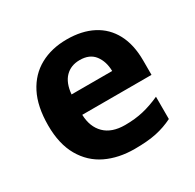

<svg xmlns="http://www.w3.org/2000/svg" viewBox="-129 -695 855 843"><g transform="rotate(-30 298.5 -273.0)"><path d="M306 -556Q382 -556 437 -527.5Q492 -499 521.5 -443.5Q551 -388 551 -308V-235H200Q202 -173 238 -137.5Q274 -102 341 -102Q392 -102 434 -112Q476 -122 520 -142V-29Q480 -9 435.5 0.5Q391 10 325 10Q244 10 181.5 -20Q119 -50 83 -112.5Q47 -175 47 -269Q47 -365 79.5 -428.5Q112 -492 170.5 -524Q229 -556 306 -556ZM310 -449Q265 -449 237 -420.5Q209 -392 204 -336H410Q409 -385 384.5 -417Q360 -449 310 -449Z"/></g></svg>

Font: Noto Sans Cherokee
Style: Regular
Weight: 400
Designer: Monotype Design Team
Foundry: Monotype Imaging Inc.
Version: Version 2.001